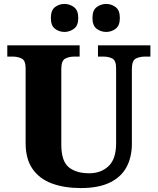

<svg xmlns="http://www.w3.org/2000/svg" viewBox="-20 -944 799 974"><path d="M390 10Q307 10 244 -13Q181 -36 145.5 -86.5Q110 -137 110 -218V-598Q110 -637 90 -647Q70 -657 43 -657H17V-714H384V-657H358Q330 -657 310.5 -646.5Q291 -636 291 -594V-210Q291 -127 328.5 -96Q366 -65 433 -65Q492 -65 530.5 -101Q569 -137 569 -217V-598Q569 -637 550 -647Q531 -657 503 -657H477V-714H743V-657H717Q688 -657 668.5 -646.5Q649 -636 649 -594V-215Q649 -148 622.5 -97.5Q596 -47 538.5 -18.5Q481 10 390 10ZM519 -782Q492 -782 470.5 -798Q449 -814 449 -853Q449 -892 470.5 -908Q492 -924 519 -924Q545 -924 566.5 -908Q588 -892 588 -853Q588 -814 566.5 -798Q545 -782 519 -782ZM307 -782Q280 -782 259 -798Q238 -814 238 -853Q238 -892 259 -908Q280 -924 307 -924Q333 -924 355 -908Q377 -892 377 -853Q377 -814 355 -798Q333 -782 307 -782Z"/></svg>

Font: Noto Serif Sinhala ExtraBold
Style: Regular
Weight: 800
Designer: Jelle Bosma - Monotype Design Team
Foundry: Monotype Imaging Inc.
Version: Version 2.007; ttfautohint (v1.8.4.7-5d5b)